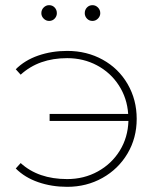

<svg xmlns="http://www.w3.org/2000/svg" viewBox="-20 -719 606 743"><path d="M509 -259Q509 -185 473.5 -125Q438 -65 376.5 -30.5Q315 4 240 4Q180 4 128 -14Q76 -32 41 -67L60 -88Q128 -26 240 -26Q305 -26 358.5 -55.5Q412 -85 443.5 -136Q475 -187 477 -251H172V-278H476Q472 -339 440 -388.5Q408 -438 355.5 -466Q303 -494 240 -494Q130 -494 60 -430L41 -451Q76 -486 128 -504Q180 -522 240 -522Q316 -522 377.5 -488Q439 -454 474 -393.5Q509 -333 509 -259ZM140 -668Q140 -681 149 -690Q158 -699 170 -699Q183 -699 191.5 -690Q200 -681 200 -668Q200 -656 191.5 -647Q183 -638 170 -638Q158 -638 149 -647Q140 -656 140 -668ZM308 -668Q308 -681 316.5 -690Q325 -699 338 -699Q350 -699 359 -690Q368 -681 368 -668Q368 -656 359 -647Q350 -638 338 -638Q325 -638 316.5 -647Q308 -656 308 -668Z"/></svg>

Font: Montserrat Alternates ExLight
Style: Regular
Weight: 275
Designer: Julieta Ulanovsky
Foundry: Julieta Ulanovsky
Version: Version 7.200